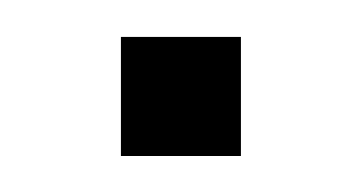

<svg xmlns="http://www.w3.org/2000/svg" viewBox="-20 -469 196 104"><path d="M45.5 -384.5V-449H110.5V-384.5Z"/></svg>

Font: Big Shoulders Display Thin Medium
Style: Regular
Weight: 500
Version: Version 2.002